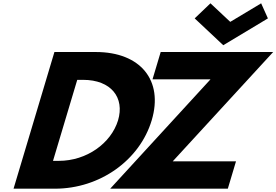

<svg xmlns="http://www.w3.org/2000/svg" viewBox="-20 -1139 1669 1159"><path d="M1250.4 -1119 1155.2 -1028 1327.8 -866 1597.2 -1028 1556.4 -1119 1369.9 -1007ZM1629 -825H950L900.6 -660H1250.6L645.2 0H1355.2L1404.6 -165H1022.6ZM308.5 -825 61.8 0H311.5C583.2 0 823.7 -172 895.8 -413C967.5 -653 829 -825 558.3 -825ZM300 -168 446.3 -657H481.4C650.8 -657 733.7 -550 692.5 -412C650 -274 503.3 -168 335.1 -168Z"/></svg>

Font: Hussar
Style: BdSuprExtOblThree
Weight: 700
Foundry: Cannot Into Space Fonts
Version: Version 2.00